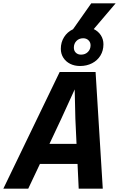

<svg xmlns="http://www.w3.org/2000/svg" viewBox="-51 -1129 721 1149"><path d="M521 -698 564 0H420L413 -148H188L118 0H-31L306 -698ZM407 -268 400 -419 396 -594 316 -419 245 -268ZM386 -954 495 -1109H641L510 -955Q537 -942 552.5 -918Q568 -894 568 -864Q568 -826 550 -796.5Q532 -767 500 -750.5Q468 -734 428 -734Q395 -734 369 -747Q343 -760 328 -783.5Q313 -807 313 -837Q313 -876 332.5 -907Q352 -938 386 -954ZM434 -802Q459 -802 475 -818Q491 -834 491 -858Q491 -876 478.5 -888Q466 -900 447 -900Q422 -900 406.5 -884Q391 -868 391 -844Q391 -825 403 -813.5Q415 -802 434 -802Z"/></svg>

Font: Azeret Mono SemiBold
Style: Italic
Weight: 600
Italic angle: -12°
Designer: Martin Vácha
Foundry: Displaay
Version: Version 1.000; Glyphs 3.0.3, build 3074